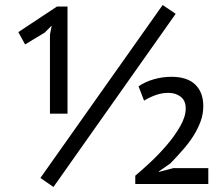

<svg xmlns="http://www.w3.org/2000/svg" viewBox="-20 -733 890 765"><path d="M53 0ZM628 -713 680 -678 193 12 141 -24ZM790 -310Q790 -279 779.5 -250Q769 -221 751.5 -193Q734 -165 710 -137.5Q686 -110 659 -82L613 -50V-48L670 -63H810V0H519V-33Q542 -52 576.5 -84Q611 -116 643 -153Q675 -190 697.5 -229Q720 -268 720 -301Q720 -332 700 -347.5Q680 -363 651 -363Q624 -363 598.5 -353.5Q573 -344 554 -332L532 -389Q558 -407 592.5 -417Q627 -427 663 -427Q726 -427 758 -396Q790 -365 790 -310ZM179 -595 186 -631 158 -603 80 -556 53 -605 207 -707H249V-280H179Z"/></svg>

Font: PT Sans
Style: Regular
Weight: 400
Version: Version 2.003W OFL; ttfautohint (v1.6)